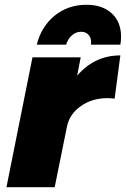

<svg xmlns="http://www.w3.org/2000/svg" viewBox="-20 -784 527 804"><path d="M484 -552 460 -371Q440 -373 430 -373Q365 -373 317.5 -339Q270 -305 260 -252L209 0H7L116 -544H318L303 -467Q376 -552 484 -552ZM320 -651Q298 -651 281 -636Q264 -621 257 -597H134Q153 -673 209 -718.5Q265 -764 342 -764Q409 -764 448 -728Q487 -692 487 -630Q487 -614 484 -597H361Q364 -621 352.5 -636Q341 -651 320 -651Z"/></svg>

Font: Gontserrat ExtraBold
Style: Italic
Weight: 800
Italic angle: -11.3°
Designer: Julieta Ulanovsky
Foundry: Julieta Ulanovsky
Version: Version 6.001